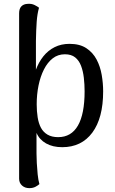

<svg xmlns="http://www.w3.org/2000/svg" viewBox="-20 -750 596 994"><path d="M132 224Q109 224 94 210.5Q79 197 79 175V-681Q79 -705 90.5 -717Q102 -729 122 -730Q143 -732 159 -724Q175 -716 182 -710Q173 -679 170 -638Q167 -597 166 -538V-298L143 -291Q149 -343 164.5 -385.5Q180 -428 204.5 -458.5Q229 -489 263 -506Q297 -523 340 -523Q393 -523 427 -500.5Q461 -478 480 -442Q499 -406 506.5 -362.5Q514 -319 514 -277Q514 -139 458 -63.5Q402 12 302 12Q253 12 218.5 -7.5Q184 -27 169 -62V44Q169 65 170.5 94Q172 123 175 152.5Q178 182 184 203Q178 209 164.5 216.5Q151 224 132 224ZM281 -40Q349 -40 383.5 -100Q418 -160 418 -277Q418 -313 414 -347.5Q410 -382 399.5 -409.5Q389 -437 369 -453Q349 -469 316 -469Q280 -469 253 -448Q226 -427 207.5 -390.5Q189 -354 179.5 -307.5Q170 -261 170 -210Q170 -174 175 -142.5Q180 -111 192 -88.5Q204 -66 226 -53Q248 -40 281 -40Z"/></svg>

Font: Arima Thin Medium
Style: Regular
Weight: 500
Version: Version 1.100